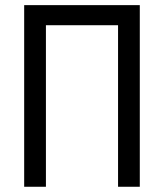

<svg xmlns="http://www.w3.org/2000/svg" viewBox="-20 -713 626 733"><path d="M430.7 0V-616.7H155.3V0H72.3V-693.4H513.7V0Z"/></svg>

Font: Cascadia Mono SemiLight
Style: Regular
Weight: 350
Monospace: yes
Designer: Aaron Bell
Foundry: Saja Typeworks
Version: Version 2404.023; ttfautohint (v1.8.4)